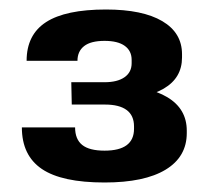

<svg xmlns="http://www.w3.org/2000/svg" viewBox="-20 -807 439 404"><path d="M200 -423Q110 -423 68 -451.5Q26 -480 26 -539H138Q138 -514 153 -502Q168 -490 200 -490Q262 -490 262 -536V-541Q262 -564 246.5 -575.5Q231 -587 201 -587H131L130 -634H200Q227 -634 242 -644.5Q257 -655 257 -674V-681Q257 -700 242.5 -710.5Q228 -721 200 -721Q171 -721 157 -710Q143 -699 143 -679H36Q36 -734 77 -760.5Q118 -787 203 -787Q280 -787 321.5 -762.5Q363 -738 363 -693V-686Q363 -643 324.5 -620.5Q286 -598 217 -598V-627Q291 -627 332 -602.5Q373 -578 373 -532V-527Q373 -477 328.5 -450Q284 -423 200 -423Z"/></svg>

Font: Pathway Extreme 72pt
Style: Bold
Weight: 700
Designer: Eduardo Rodriguez Tunni
Foundry: Eduardo Rodriguez Tunni
Version: Version 1.001;gftools[0.9.26]